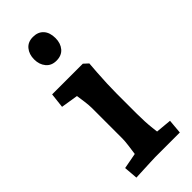

<svg xmlns="http://www.w3.org/2000/svg" viewBox="-236 -763 809 809"><g transform="rotate(-45 168.5 -358.5)"><path d="M45.7 5 40.7 -57 162.9 -80 104.5 -29Q107.1 -41.5 110.6 -65.3Q114.1 -89.1 117.3 -113.8Q120.5 -138.5 120.5 -152.5V-336.3Q120.5 -350.5 117.3 -375.5Q114.2 -400.5 110 -426.9Q105.9 -453.4 102.9 -471.5L161.6 -407.1L35.1 -427.4L42.6 -494H225.5L245.7 -475.4Q244.1 -456.5 242 -425.9Q239.8 -395.3 238.5 -363.1Q237.2 -330.9 237.2 -306.3V-182.5Q237.2 -135.8 241.8 -94.5Q246.4 -53.2 250 -31.4L192.6 -75.4L315.2 -64.1L309.5 0H162.1Q155.3 0 134.7 1Q114.1 2 89.7 3Q65.4 4 45.7 5ZM156.1 -581.2Q126.3 -581.2 109.7 -601.4Q93.1 -621.5 93.1 -651.4Q93.1 -682.4 109.7 -702.4Q126.3 -722.5 156.5 -722.5Q186.7 -722.5 203.6 -703.7Q220.5 -685 220.5 -651.3Q220.5 -620.9 203.8 -601Q187.1 -581.2 156.1 -581.2Z"/></g></svg>

Font: Andada Pro
Style: Regular
Weight: 400
Designer: Carolina Giovagnoli
Foundry: Huerta Tipografica
Version: Version 3.003